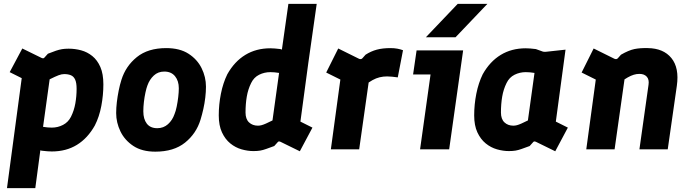

<svg xmlns="http://www.w3.org/2000/svg" viewBox="-20 -770 3560 990"><path d="M16 200 92 -367 30 -398 95 -520 195 -471Q205 -467 209 -473L227 -493Q252 -503 268.5 -508.5Q285 -514 299.5 -516.5Q314 -519 334 -519Q367 -519 398.5 -510.5Q430 -502 456 -481Q482 -460 497.5 -424.5Q513 -389 513 -335Q513 -280 502.5 -224Q492 -168 469 -123Q432 -57 376.5 -23Q321 11 247 11Q236 11 224 10Q212 9 195 7L188 5L162 200ZM247 -112Q278 -112 305 -126Q332 -140 346 -168Q362 -200 368.5 -237Q375 -274 375 -312Q375 -343 367.5 -359.5Q360 -376 345.5 -382Q331 -388 311 -388Q298 -388 282 -382Q266 -376 236 -361L202 -116Q226 -112 247 -112Z M781 12Q712 12 667.5 -17.5Q623 -47 601 -92.5Q579 -138 579 -187Q579 -214 582.5 -243.5Q586 -273 592 -303Q598 -333 606 -358Q628 -429 685.5 -475.5Q743 -522 837 -522Q907 -522 952 -493Q997 -464 1019.5 -418.5Q1042 -373 1042 -323Q1042 -297 1038.5 -267Q1035 -237 1028.5 -208Q1022 -179 1014 -153Q992 -81 934 -34.5Q876 12 781 12ZM791 -109Q823 -109 846 -129.5Q869 -150 880 -182Q886 -196 891 -220Q896 -244 899 -269.5Q902 -295 902 -315Q902 -353 882.5 -377Q863 -401 827 -401Q795 -401 773 -380.5Q751 -360 740 -329Q735 -316 730 -293Q725 -270 722 -244.5Q719 -219 719 -196Q719 -156 737 -132.5Q755 -109 791 -109Z M1422 -433 1467 -750H1613L1568 -433ZM1287 9Q1257 9 1225.5 0Q1194 -9 1167.5 -30.5Q1141 -52 1124.5 -87.5Q1108 -123 1108 -175Q1108 -231 1119 -286.5Q1130 -342 1152 -387Q1189 -453 1245 -487Q1301 -521 1374 -521Q1385 -521 1397 -520Q1409 -519 1426 -517L1462 -504Q1468 -502 1478 -503L1579 -514L1529 -143L1591 -112L1526 10L1426 -39Q1416 -43 1412 -37L1394 -17Q1369 -8 1352.5 -2Q1336 4 1321.5 6.5Q1307 9 1287 9ZM1310 -122Q1319 -122 1328.5 -124.5Q1338 -127 1351.5 -133Q1365 -139 1385 -149L1419 -394Q1395 -398 1374 -398Q1343 -398 1316 -384.5Q1289 -371 1275 -342Q1259 -310 1252.5 -272Q1246 -234 1246 -190Q1246 -156 1264 -139Q1282 -122 1310 -122Z M1686 0 1747 -448 1809 -323 1662 -396 1724 -520 1831 -467Q1842 -462 1849 -470L1865 -488Q1893 -506 1923 -514Q1953 -522 1993 -522Q2013 -522 2029 -519Q2045 -516 2058 -511L2031 -371Q2016 -373 2002 -374.5Q1988 -376 1976 -376Q1956 -376 1937.5 -371.5Q1919 -367 1901 -357Q1883 -347 1864 -332L1886 -381L1832 0Z M2146 0 2200 -386H2110L2128 -510H2368L2296 0ZM2176 -578 2340 -750H2493L2329 -578Z M2604 9Q2574 9 2542.5 0Q2511 -9 2484.5 -30.5Q2458 -52 2441.5 -87.5Q2425 -123 2425 -175Q2425 -231 2436 -286.5Q2447 -342 2469 -387Q2506 -453 2562 -487Q2618 -521 2691 -521Q2702 -521 2714 -520Q2726 -519 2743 -517L2779 -504Q2785 -502 2795 -503L2896 -514L2846 -143L2908 -112L2843 10L2743 -39Q2733 -43 2729 -37L2711 -17Q2686 -8 2669.5 -2Q2653 4 2638.5 6.5Q2624 9 2604 9ZM2627 -122Q2636 -122 2645.5 -124.5Q2655 -127 2668.5 -133Q2682 -139 2702 -149L2736 -394Q2712 -398 2691 -398Q2660 -398 2633 -384.5Q2606 -371 2592 -342Q2576 -310 2569.5 -272Q2563 -234 2563 -190Q2563 -156 2581 -139Q2599 -122 2627 -122Z M3003 0 3064 -448 3126 -323 2979 -396 3041 -520 3148 -467Q3159 -462 3166 -470L3182 -488Q3222 -511 3251 -517Q3280 -523 3320 -522Q3401 -521 3442 -470.5Q3483 -420 3470 -328L3423 0H3277L3324 -333Q3328 -360 3315 -374.5Q3302 -389 3277 -389Q3262 -389 3247.5 -384.5Q3233 -380 3217 -371Q3201 -362 3181 -349L3203 -381L3149 0Z"/></svg>

Font: Finlandica
Style: Italic
Weight: 400
Italic angle: -8°
Designer: Niklas Ekholm, Juho Hiilivirta, Jaakko Suomalainen
Foundry: Helsinki Type Studio
Version: Version 1.064